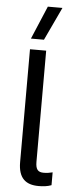

<svg xmlns="http://www.w3.org/2000/svg" viewBox="-61 -927 384 969"><g transform="rotate(5 131.5 -443.0)"><path d="M70 -728H136L215 -896H141ZM70 -674V-102C70 -20 109 10 173 10C196 10 217 8 238 0V-65C223 -61 208 -59 193 -59C165 -59 152 -71 152 -111V-674Z"/></g></svg>

Font: Kanit Light
Style: Regular
Weight: 300
Designer: Katatrad Team
Foundry: CadsonDemak
Version: Version 1.000;PS 001.000;hotconv 1.0.88;makeotf.lib2.5.64775